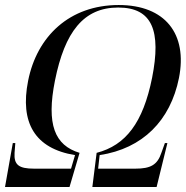

<svg xmlns="http://www.w3.org/2000/svg" viewBox="-36 -745 742 765"><path d="M-16 0H241L281 -136C182 -166 148 -249 183 -424C222 -618 297 -715 435 -715C571 -715 607 -622 570 -435C534 -256 465 -166 349 -136L332 0H588L631 -175H621L607 -136C591 -88 564 -73 503 -73H355L361 -127C533 -153 643 -265 677 -434C712 -610 622 -725 437 -725C241 -725 111 -600 76 -423C43 -257 102 -153 263 -127L247 -73H100C39 -73 19 -88 22 -136L25 -175H15Z"/></svg>

Font: Noto Serif Display SemiCondensed
Style: Italic
Weight: 400
Width: 4
Italic angle: -12°
Designer: Monotype Design Team
Foundry: Monotype Imaging Inc.
Version: Version 2.009